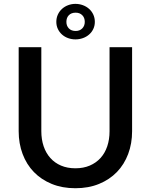

<svg xmlns="http://www.w3.org/2000/svg" viewBox="-20 -964 780 992"><path d="M369.5 -94.5Q411 -94.5 443.8 -108.5Q476.5 -122.5 499.2 -147.5Q522 -172.5 534 -207.8Q546 -243 546 -286V-720H662.5V-286Q662.5 -222.5 642.2 -168.5Q622 -114.5 584 -75.2Q546 -36 491.8 -13.8Q437.5 8.5 369.5 8.5Q301.5 8.5 247.2 -13.8Q193 -36 155 -75.2Q117 -114.5 96.8 -168.5Q76.5 -222.5 76.5 -286V-720H193.5V-286.5Q193.5 -243.5 205.5 -208.2Q217.5 -173 240 -147.8Q262.5 -122.5 295.2 -108.5Q328 -94.5 369.5 -94.5ZM271 -851Q271 -871.5 279 -888.8Q287 -906 300.5 -918.2Q314 -930.5 332 -937.2Q350 -944 369.5 -944Q390 -944 408.2 -937.2Q426.5 -930.5 440.2 -918.2Q454 -906 462 -888.8Q470 -871.5 470 -851Q470 -831 462 -814.2Q454 -797.5 440.2 -785.5Q426.5 -773.5 408.2 -767Q390 -760.5 369.5 -760.5Q350 -760.5 332 -767Q314 -773.5 300.5 -785.5Q287 -797.5 279 -814.2Q271 -831 271 -851ZM323 -851Q323 -830.5 335.8 -817.2Q348.5 -804 371 -804Q392 -804 405 -817.2Q418 -830.5 418 -851Q418 -872.5 405 -885.5Q392 -898.5 371 -898.5Q348.5 -898.5 335.8 -885.5Q323 -872.5 323 -851Z"/></svg>

Font: Lato SemiBold
Style: Regular
Weight: 600
Designer: Lukasz Dziedzic with Adam Twardoch and Botio Nikoltchev
Foundry: tyPoland Lukasz Dziedzic
Version: Version 2.015; 2015-08-06; http://www.latofonts.com/